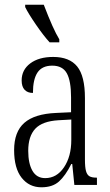

<svg xmlns="http://www.w3.org/2000/svg" viewBox="-20 -786 468 816"><path d="M40 -148Q40 -226 83.5 -264Q127 -302 218 -306L282 -309V-372Q282 -442 264 -474.5Q246 -507 202 -507Q159 -507 139.5 -478Q120 -449 120 -391Q97 -391 84.5 -404.5Q72 -418 72 -444Q72 -489 108.5 -516.5Q145 -544 206 -544Q275 -544 308 -503.5Q341 -463 341 -369V-108Q341 -75 345.5 -59Q350 -43 360 -37Q370 -31 390 -31H392V0H296L287 -89H283Q258 -39 230.5 -14.5Q203 10 156 10Q104 10 72 -30.5Q40 -71 40 -148ZM283 -191V-278L229 -275Q160 -271 130 -239Q100 -207 100 -145Q100 -91 118 -60Q136 -29 172 -29Q221 -29 252 -75Q283 -121 283 -191ZM232 -619V-606H206H191Q166 -633 133 -681Q100 -729 87 -756V-766H152H166Q206 -661 232 -619Z"/></svg>

Font: Noto Serif CondLight
Style: Regular
Weight: 300
Width: 3
Designer: Monotype Design Team
Foundry: Monotype Imaging Inc.
Version: Version 1.001